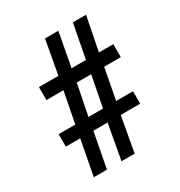

<svg xmlns="http://www.w3.org/2000/svg" viewBox="-169 -831 888 948"><g transform="rotate(-30 275.0 -357.0)"><path d="M91 0H166L204 -200H285L249 0H324L360 -200H471V-271H375L408 -447H503V-521H421L459 -714H384L347 -521H265L301 -714H225L190 -521H79V-447H176L142 -271H47V-200H129ZM217 -271 252 -447H334L300 -271Z"/></g></svg>

Font: Noto Serif Devanagari Condensed ExtraBold
Style: Regular
Weight: 800
Width: 3
Designer: Universal Thirst, Indian Type Foundry and the Monotype Design Team
Foundry: Monotype Imaging Inc.
Version: Version 2.004